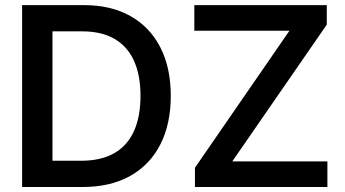

<svg xmlns="http://www.w3.org/2000/svg" viewBox="-20 -748 1379 768"><path d="M310.1 0H127.9V-105H303.2Q383.8 -105 436.5 -135Q489.3 -165 515.6 -223.1Q542 -281.2 542 -364.7Q542 -447.3 515.9 -504.9Q489.7 -562.5 438 -592.5Q386.2 -622.6 308.6 -622.6H124.5V-727.5H315.9Q423.8 -727.5 501.7 -683.8Q579.6 -640.1 621.3 -558.6Q663.1 -477.1 663.1 -364.7Q663.1 -251.5 621.1 -169.7Q579.1 -87.9 500.2 -43.9Q421.4 0 310.1 0ZM189.9 -727.5V0H68.4V-727.5ZM759.8 0V-77.1L1137.7 -625H757.3V-727.5H1287.1V-649.4L909.2 -102.5H1289.6V0Z"/></svg>

Font: Inter Cardless Tabular Medium
Style: Regular
Weight: 500
Designer: Rasmus Andersson
Foundry: rsms
Version: Version 4.000;git-4fc901f